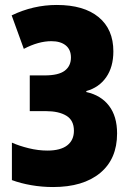

<svg xmlns="http://www.w3.org/2000/svg" viewBox="-20 -745 523 774"><path d="M194 9Q149 9 106 1.5Q63 -6 28 -19V-170Q57 -157 95.5 -147.5Q134 -138 171 -138Q224 -138 251 -159Q278 -180 278 -218Q278 -260 247.5 -278.5Q217 -297 165 -297H100V-441H160Q216 -441 241 -460Q266 -479 266 -513Q266 -545 245 -562Q224 -579 187 -579Q135 -579 76 -548L27 -683Q114 -725 209 -725Q318 -725 377.5 -676Q437 -627 437 -538Q437 -475 408 -433.5Q379 -392 328 -378V-374Q387 -361 419.5 -318.5Q452 -276 452 -207Q452 -104 383.5 -47.5Q315 9 194 9Z"/></svg>

Font: Noto Sans ExtraCondensed Black
Style: Regular
Weight: 900
Width: 2
Designer: Monotype Design Team
Foundry: Monotype Imaging Inc.
Version: Version 2.013; ttfautohint (v1.8.4.7-5d5b)